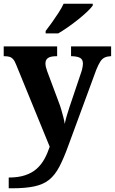

<svg xmlns="http://www.w3.org/2000/svg" viewBox="-20 -786 619 1035"><path d="M27 171Q79 171 116 158.5Q153 146 178 123.5Q203 101 219.5 71Q236 41 248 5L68 -435Q60 -456 51.5 -466Q43 -476 32 -479.5Q21 -483 4 -483H0V-536H288V-483H284Q253 -483 239 -473.5Q225 -464 225 -444Q225 -435 227.5 -424.5Q230 -414 234 -403L296 -237Q304 -217 310.5 -194.5Q317 -172 322 -152.5Q327 -133 329 -118Q334 -143 341 -165.5Q348 -188 354 -207L417 -394Q421 -404 424 -419Q427 -434 427 -443Q427 -465 412.5 -473.5Q398 -482 368 -483H363V-536H579V-483H575Q557 -482 543.5 -475.5Q530 -469 520 -453Q510 -437 499 -410L348 0Q323 69 299.5 113.5Q276 158 245 183Q214 208 166 218.5Q118 229 44 229H27ZM226 -619Q241 -638 259.5 -664Q278 -690 295.5 -717Q313 -744 323 -766H480V-756Q471 -743 450 -723Q429 -703 401.5 -681Q374 -659 346 -639.5Q318 -620 294 -606H226Z"/></svg>

Font: Noto Serif Hebrew
Style: Bold
Weight: 700
Version: Version 2.003